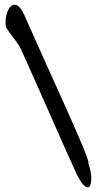

<svg xmlns="http://www.w3.org/2000/svg" viewBox="-20 -658 417 821"><path d="M307.6 86.4Q277.8 21.5 248.3 -45.7Q218.8 -112.8 188.7 -180.4Q158.7 -248 128.9 -315.2Q99.1 -382.3 69.8 -447.3Q66.9 -453.6 61.5 -462.4Q56.2 -471.2 49.3 -480.7Q42.5 -490.2 34.7 -500.2Q26.9 -510.3 20.8 -518.8Q14.6 -527.3 10.3 -534.2Q5.9 -541 4.9 -544.9Q2.9 -560.5 4.6 -577.6Q6.3 -594.7 12 -608.6Q17.6 -622.6 26.4 -630.9Q35.2 -639.2 47.4 -637.2Q55.2 -635.3 62.5 -627.7Q69.8 -620.1 75.4 -610.4Q81.1 -600.6 85.7 -590.3Q90.3 -580.1 92.8 -573.7Q111.3 -532.7 132.6 -484.9Q153.8 -437 176.3 -387Q198.7 -336.9 221.4 -286.9Q244.1 -236.8 264.9 -190.4Q285.6 -144 303.5 -103.3Q321.3 -62.5 334 -31.7Q346.7 -1 353.3 18.1Q359.9 37.1 357.9 40.5Q365.2 61 368.2 80.3Q371.1 99.6 370.1 114Q369.1 128.4 364.7 136.5Q360.4 144.5 352.1 142.6Q343.8 140.6 332.8 127.7Q321.8 114.7 307.6 86.4Z"/></svg>

Font: AKL 022
Style: Regular
Weight: 400
Designer: AKL
Foundry: AKL
Version: Version 2.053;August 19, 2024;FontCreator 13.0.0.2675 64-bit